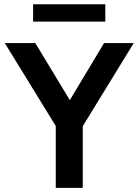

<svg xmlns="http://www.w3.org/2000/svg" viewBox="-20 -908 669 928"><path d="M249.5 0V-299L3 -700H150.5L317.5 -424L483 -700H626.5L380 -298V0ZM140 -803.5V-887.5H489V-803.5Z"/></svg>

Font: Geologica EX Med
Style: Regular
Weight: 500
Designer: Sindre Bremnes, Frode Helland
Foundry: Monokrom Skriftforlag AS
Version: Version 1.010;gftools[0.9.28]